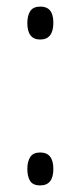

<svg xmlns="http://www.w3.org/2000/svg" viewBox="-20 -556 244 583"><path d="M63 -486Q63 -509 72 -522.5Q81 -536 103 -536Q142 -536 142 -487Q142 -436 102 -436Q63 -436 63 -486ZM63 -43Q63 -66 72 -79.5Q81 -93 102 -93Q142 -93 142 -43Q142 7 102 7Q80 7 71.5 -6.5Q63 -20 63 -43Z"/></svg>

Font: Noto Sans Myanmar ExtraCondensed Light
Style: Regular
Weight: 300
Width: 2
Designer: Monotype Design Team
Foundry: Monotype Imaging Inc.
Version: Version 2.107; ttfautohint (v1.8.4.7-5d5b)